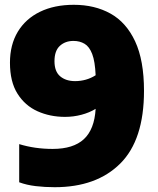

<svg xmlns="http://www.w3.org/2000/svg" viewBox="-20 -770 660 800"><path d="M287.5 -750Q374.5 -750 440.2 -713.5Q506 -677 543 -597.8Q580 -518.5 580 -391.5Q580 -187 481 -88.5Q382 10 208 10Q167 10 129 5.5Q91 1 60 -10.5V-169.5Q125 -149.5 199.5 -149.5Q285.5 -149.5 329.5 -190.2Q373.5 -231 378.5 -316.5Q352.5 -300.5 319.2 -291.8Q286 -283 251 -283Q188.5 -283 136.2 -306.5Q84 -330 52.8 -379.8Q21.5 -429.5 21.5 -508.5Q21.5 -583.5 54.2 -637.8Q87 -692 146.8 -721Q206.5 -750 287.5 -750ZM293 -432Q315.5 -432 337.2 -438Q359 -444 378.5 -456.5Q376 -514 364.2 -544.8Q352.5 -575.5 332.5 -587.5Q312.5 -599.5 286 -599.5Q252 -599.5 229.5 -579Q207 -558.5 207 -515Q207 -472 230.8 -452Q254.5 -432 293 -432Z"/></svg>

Font: Encode Sans Semi Condensed Black
Style: Regular
Weight: 900
Width: 4
Designer: Multiple Designers
Foundry: Impallari Type
Version: Version 3.000; ttfautohint (v1.8.3) -l 8 -r 50 -G 200 -x 14 